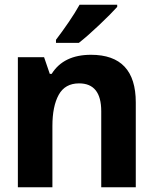

<svg xmlns="http://www.w3.org/2000/svg" viewBox="-20 -786 640 806"><path d="M311 -606Q348 -635 397.5 -682Q447 -729 472 -757V-766H314Q295 -732 268 -692.5Q241 -653 215 -619V-606ZM200 0V-257Q200 -340 226.5 -388Q253 -436 312 -436Q405 -436 405 -319V0H550V-356Q550 -556 362 -556Q247 -556 197 -476H189L165 -546H55V0Z"/></svg>

Font: Noto Sans Mono UI
Style: Bold
Weight: 700
Designer: Monotype Design team
Foundry: Monotype Imaging Inc.
Version: 1.000